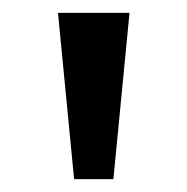

<svg xmlns="http://www.w3.org/2000/svg" viewBox="-20 -886 290 298"><path d="M95 -608H156L181 -866H70Z"/></svg>

Font: Noto Sans Malayalam UI
Style: Regular
Weight: 400
Designer: Jelle Bosma - Monotype Design Team
Foundry: Monotype Imaging Inc.
Version: Version 2.104